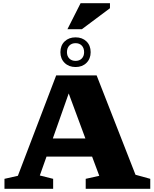

<svg xmlns="http://www.w3.org/2000/svg" viewBox="-20 -1183 966 1203"><path d="M829 -88 921.5 -62.5V0H517V-62.5L602 -81.5L557 -202H271.5L229.5 -83.5L313 -62.5V0H8V-62.5L92 -81.5L332 -710.5H585.5ZM311 -315.5H515L410.5 -597.5ZM453.5 -949Q495.5 -949 521.8 -923.5Q548 -898 548 -856Q548 -815 521.8 -789Q495.5 -763 453.5 -763Q411.5 -763 385 -789Q358.5 -815 358.5 -856Q358.5 -898 385 -923.5Q411.5 -949 453.5 -949ZM453.5 -801.5Q478 -801.5 492.5 -816.5Q507 -831.5 507 -856Q507 -882 492.5 -897.2Q478 -912.5 453.5 -912.5Q429 -912.5 414.2 -897.2Q399.5 -882 399.5 -856Q399.5 -831.5 414.2 -816.5Q429 -801.5 453.5 -801.5ZM402.5 -1000 485 -1163H669V-1131.5L493 -1000Z"/></svg>

Font: Newsreader Caption
Style: Bold
Weight: 700
Designer: Hugues Gentile
Foundry: Production Type
Version: Version 1.001